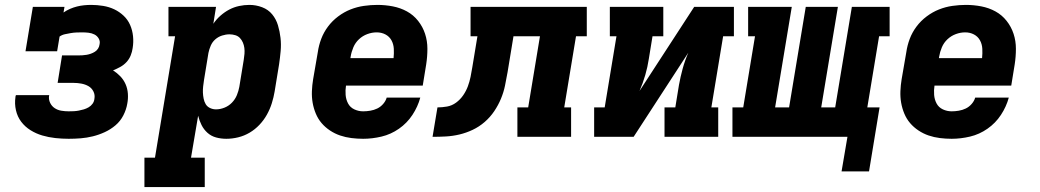

<svg xmlns="http://www.w3.org/2000/svg" viewBox="-20 -558 4240 783"><path d="M260 8Q233 8 205.5 5Q178 2 152.5 -5.5Q127 -13 104.5 -27Q82 -41 66.5 -61.5Q51 -82 45 -108.5Q39 -135 43 -162Q43 -164 43.5 -166Q44 -168 45 -170H181Q181 -169 180.5 -168.5Q180 -168 180 -167Q178 -152 184.5 -138.5Q191 -125 203 -117Q215 -109 230 -106.5Q245 -104 260 -104Q271 -104 281 -104.5Q291 -105 301.5 -107Q312 -109 322 -112Q332 -115 341.5 -120.5Q351 -126 357.5 -135Q364 -144 365 -155Q368 -171 361 -185Q354 -199 341 -206.5Q328 -214 312 -217Q296 -220 280 -220H215L233 -332H299Q307 -332 316 -332.5Q325 -333 333.5 -334.5Q342 -336 350.5 -339Q359 -342 367 -347Q375 -352 380 -360Q385 -368 386 -377Q389 -390 382.5 -401Q376 -412 365 -417.5Q354 -423 341 -424.5Q328 -426 315 -426Q303 -426 291.5 -425.5Q280 -425 268.5 -423Q257 -421 245 -418.5Q233 -416 223 -409L213 -349H84L114 -530H243L239 -507Q252 -516 266 -522Q280 -528 294 -531.5Q308 -535 322.5 -536.5Q337 -538 352 -538Q376 -538 400.5 -534Q425 -530 446 -520Q467 -510 484 -494Q501 -478 510.5 -456.5Q520 -435 522.5 -410.5Q525 -386 521 -362Q519 -347 513 -332Q507 -317 496 -305Q485 -293 470.5 -285Q456 -277 441 -271Q457 -261 470.5 -247Q484 -233 492 -215Q500 -197 501.5 -176Q503 -155 499 -135Q495 -111 483 -87.5Q471 -64 451 -47Q431 -30 407 -19Q383 -8 358.5 -2Q334 4 309.5 6Q285 8 260 8Z M569 205V85H612L694 -410H667V-530H861L850 -461Q862 -479 879 -494Q896 -509 915 -519Q934 -529 955 -533.5Q976 -538 997 -538Q1024 -538 1049 -528.5Q1074 -519 1090 -499.5Q1106 -480 1113.5 -455Q1121 -430 1124 -403.5Q1127 -377 1124.5 -349.5Q1122 -322 1118 -295L1100 -185Q1096 -161 1088.5 -137Q1081 -113 1068.5 -90.5Q1056 -68 1038 -49Q1020 -30 998 -17Q976 -4 951.5 2Q927 8 903 8Q881 8 861 2.5Q841 -3 826 -16.5Q811 -30 802 -48Q793 -66 788 -86L759 85H815V205ZM861 -112Q878 -112 895.5 -119Q913 -126 926 -139.5Q939 -153 946 -170Q953 -187 956 -204L974 -314Q976 -326 977 -338.5Q978 -351 976.5 -362.5Q975 -374 970.5 -384.5Q966 -395 958.5 -403Q951 -411 939.5 -414.5Q928 -418 916 -418Q901 -418 885.5 -413Q870 -408 858 -397.5Q846 -387 839.5 -372Q833 -357 830 -342L812 -232Q810 -219 808.5 -206Q807 -193 807.5 -180.5Q808 -168 810.5 -155.5Q813 -143 819 -133Q825 -123 836.5 -117.5Q848 -112 861 -112Z M1461 8Q1437 8 1413 5Q1389 2 1367 -5.5Q1345 -13 1325.5 -26Q1306 -39 1291.5 -56Q1277 -73 1268 -94.5Q1259 -116 1255 -139Q1251 -162 1252 -186.5Q1253 -211 1257 -235L1276 -345Q1280 -373 1290 -399.5Q1300 -426 1317.5 -449.5Q1335 -473 1359 -491Q1383 -509 1409.5 -519.5Q1436 -530 1464 -534Q1492 -538 1519 -538Q1551 -538 1582 -532Q1613 -526 1639.5 -511.5Q1666 -497 1685 -473Q1704 -449 1713.5 -420Q1723 -391 1723 -359Q1723 -327 1718 -295L1704 -209H1391Q1388 -190 1389.5 -171Q1391 -152 1399.5 -136Q1408 -120 1425 -112Q1442 -104 1461 -104Q1475 -104 1490 -106.5Q1505 -109 1518.5 -115.5Q1532 -122 1542.5 -134Q1553 -146 1557 -160H1694Q1684 -123 1662 -89.5Q1640 -56 1607 -33Q1574 -10 1536 -1Q1498 8 1461 8ZM1409 -321H1585Q1587 -340 1586 -359Q1585 -378 1576.5 -393.5Q1568 -409 1552 -417.5Q1536 -426 1516 -426Q1497 -426 1478 -419Q1459 -412 1444 -398Q1429 -384 1421 -365Q1413 -346 1410 -327Z M1744 0 1764 -120Q1783 -120 1803 -123.5Q1823 -127 1840 -139.5Q1857 -152 1869 -169.5Q1881 -187 1888 -206Q1895 -225 1899 -244.5Q1903 -264 1906 -283L1927 -410H1899V-530H2373V-410H2329L2281 -120H2309V0H2090V-120H2134L2182 -410H2074L2050 -264Q2045 -236 2039.5 -209Q2034 -182 2023 -155.5Q2012 -129 1995.5 -104.5Q1979 -80 1956.5 -60.5Q1934 -41 1907.5 -28.5Q1881 -16 1853.5 -9.5Q1826 -3 1798.5 -1.5Q1771 0 1744 0Z M2403 0V-120H2446L2494 -410H2467V-530H2685V-410H2641L2626 -318Q2621 -285 2611.5 -252Q2602 -219 2588 -187L2811 -530H2973V-410H2929L2881 -120H2909V0H2690V-120H2734L2749 -212Q2755 -245 2764 -278Q2773 -311 2787 -343L2564 0Z M3524 141H3412L3436 0H2967V-120H3011L3059 -410H3031V-530H3209L3141 -120H3198L3266 -530H3397L3329 -120H3386L3454 -530H3608V-410H3565L3517 -120H3567Z M3861 8Q3837 8 3813 5Q3789 2 3767 -5.5Q3745 -13 3725.5 -26Q3706 -39 3691.5 -56Q3677 -73 3668 -94.5Q3659 -116 3655 -139Q3651 -162 3652 -186.5Q3653 -211 3657 -235L3676 -345Q3680 -373 3690 -399.5Q3700 -426 3717.5 -449.5Q3735 -473 3759 -491Q3783 -509 3809.5 -519.5Q3836 -530 3864 -534Q3892 -538 3919 -538Q3951 -538 3982 -532Q4013 -526 4039.5 -511.5Q4066 -497 4085 -473Q4104 -449 4113.5 -420Q4123 -391 4123 -359Q4123 -327 4118 -295L4104 -209H3791Q3788 -190 3789.5 -171Q3791 -152 3799.5 -136Q3808 -120 3825 -112Q3842 -104 3861 -104Q3875 -104 3890 -106.5Q3905 -109 3918.5 -115.5Q3932 -122 3942.5 -134Q3953 -146 3957 -160H4094Q4084 -123 4062 -89.5Q4040 -56 4007 -33Q3974 -10 3936 -1Q3898 8 3861 8ZM3809 -321H3985Q3987 -340 3986 -359Q3985 -378 3976.5 -393.5Q3968 -409 3952 -417.5Q3936 -426 3916 -426Q3897 -426 3878 -419Q3859 -412 3844 -398Q3829 -384 3821 -365Q3813 -346 3810 -327Z"/></svg>

Font: Iosevka Slab HvExObl
Style: Regular
Weight: 900
Width: 7
Italic angle: -9°
Monospace: yes
Designer: Belleve Invis
Foundry: Belleve Invis
Version: Version 11.1.1; ttfautohint (v1.8.3)